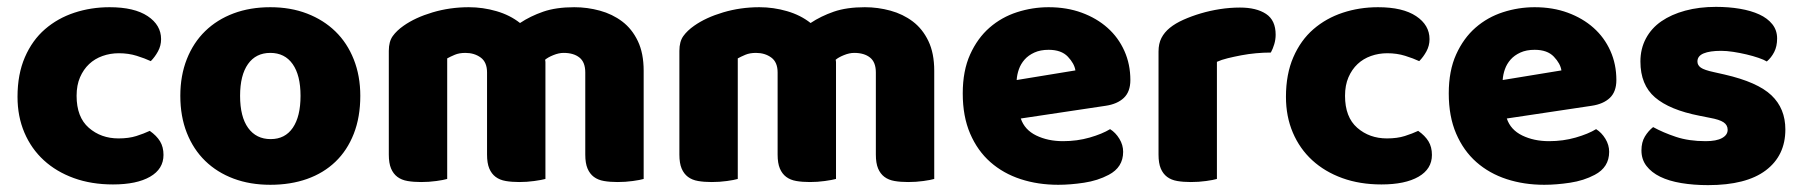

<svg xmlns="http://www.w3.org/2000/svg" viewBox="-20 -522 5248 559"><path d="M326 -367Q301 -367 278.5 -359Q256 -351 239.5 -335.5Q223 -320 213 -297Q203 -274 203 -243Q203 -181 238.5 -150Q274 -119 325 -119Q355 -119 377 -126Q399 -133 416 -141Q436 -127 446 -110.5Q456 -94 456 -71Q456 -30 417 -7.5Q378 15 309 15Q246 15 195 -3.5Q144 -22 107.5 -55.5Q71 -89 51 -136Q31 -183 31 -240Q31 -306 52.5 -355.5Q74 -405 111 -437Q148 -469 196.5 -485Q245 -501 299 -501Q371 -501 410 -475Q449 -449 449 -408Q449 -389 440 -372.5Q431 -356 419 -344Q402 -352 378 -359.5Q354 -367 326 -367Z M1029 -243Q1029 -181 1010 -132.5Q991 -84 956.5 -51Q922 -18 874 -1Q826 16 767 16Q708 16 660 -2Q612 -20 577.5 -53.5Q543 -87 524 -135Q505 -183 505 -243Q505 -302 524 -350Q543 -398 577.5 -431.5Q612 -465 660 -483Q708 -501 767 -501Q826 -501 874 -482.5Q922 -464 956.5 -430.5Q991 -397 1010 -349Q1029 -301 1029 -243ZM679 -243Q679 -182 702.5 -149.5Q726 -117 768 -117Q810 -117 832.5 -150Q855 -183 855 -243Q855 -303 832 -335.5Q809 -368 767 -368Q725 -368 702 -335.5Q679 -303 679 -243Z M1345 -501Q1386 -501 1425.5 -489.5Q1465 -478 1494 -455Q1524 -475 1561.5 -488Q1599 -501 1652 -501Q1690 -501 1726.5 -491Q1763 -481 1791.5 -459.5Q1820 -438 1837 -402.5Q1854 -367 1854 -316V-1Q1844 2 1822.5 5Q1801 8 1778 8Q1756 8 1738.5 5Q1721 2 1709 -7Q1697 -16 1690.5 -31.5Q1684 -47 1684 -72V-311Q1684 -341 1667 -354.5Q1650 -368 1621 -368Q1607 -368 1591 -361.5Q1575 -355 1567 -348Q1568 -344 1568 -340.5Q1568 -337 1568 -334V-1Q1557 2 1535.5 5Q1514 8 1492 8Q1470 8 1452.5 5Q1435 2 1423 -7Q1411 -16 1404.5 -31.5Q1398 -47 1398 -72V-311Q1398 -341 1379.5 -354.5Q1361 -368 1335 -368Q1317 -368 1304 -362.5Q1291 -357 1282 -352V-1Q1272 2 1250.5 5Q1229 8 1206 8Q1184 8 1166.5 5Q1149 2 1137 -7Q1125 -16 1118.5 -31.5Q1112 -47 1112 -72V-374Q1112 -401 1123.5 -417Q1135 -433 1155 -447Q1189 -471 1239.5 -486Q1290 -501 1345 -501Z M2191 -501Q2232 -501 2271.5 -489.5Q2311 -478 2340 -455Q2370 -475 2407.5 -488Q2445 -501 2498 -501Q2536 -501 2572.5 -491Q2609 -481 2637.5 -459.5Q2666 -438 2683 -402.5Q2700 -367 2700 -316V-1Q2690 2 2668.5 5Q2647 8 2624 8Q2602 8 2584.5 5Q2567 2 2555 -7Q2543 -16 2536.5 -31.5Q2530 -47 2530 -72V-311Q2530 -341 2513 -354.5Q2496 -368 2467 -368Q2453 -368 2437 -361.5Q2421 -355 2413 -348Q2414 -344 2414 -340.5Q2414 -337 2414 -334V-1Q2403 2 2381.5 5Q2360 8 2338 8Q2316 8 2298.5 5Q2281 2 2269 -7Q2257 -16 2250.5 -31.5Q2244 -47 2244 -72V-311Q2244 -341 2225.5 -354.5Q2207 -368 2181 -368Q2163 -368 2150 -362.5Q2137 -357 2128 -352V-1Q2118 2 2096.5 5Q2075 8 2052 8Q2030 8 2012.5 5Q1995 2 1983 -7Q1971 -16 1964.5 -31.5Q1958 -47 1958 -72V-374Q1958 -401 1969.5 -417Q1981 -433 2001 -447Q2035 -471 2085.5 -486Q2136 -501 2191 -501Z M3061 16Q3002 16 2951.5 -0.5Q2901 -17 2863.5 -50Q2826 -83 2804.5 -133Q2783 -183 2783 -250Q2783 -316 2804.5 -363.5Q2826 -411 2861 -441.5Q2896 -472 2941 -486.5Q2986 -501 3033 -501Q3086 -501 3129.5 -485Q3173 -469 3204.5 -441Q3236 -413 3253.5 -374Q3271 -335 3271 -289Q3271 -255 3252 -237Q3233 -219 3199 -214L2952 -177Q2963 -144 2997 -127.5Q3031 -111 3075 -111Q3116 -111 3152.5 -121.5Q3189 -132 3212 -146Q3228 -136 3239 -118Q3250 -100 3250 -80Q3250 -35 3208 -13Q3176 4 3136 10Q3096 16 3061 16ZM3033 -377Q3009 -377 2991.5 -369Q2974 -361 2963 -348.5Q2952 -336 2946.5 -320.5Q2941 -305 2940 -289L3111 -317Q3108 -337 3089 -357Q3070 -377 3033 -377Z M3523 -1Q3513 2 3491.5 5Q3470 8 3447 8Q3425 8 3407.5 5Q3390 2 3378 -7Q3366 -16 3359.5 -31.5Q3353 -47 3353 -72V-372Q3353 -395 3361.5 -411.5Q3370 -428 3386 -441Q3402 -454 3425.5 -464.5Q3449 -475 3476 -483Q3503 -491 3532 -495.5Q3561 -500 3590 -500Q3638 -500 3666 -481.5Q3694 -463 3694 -421Q3694 -407 3690 -393.5Q3686 -380 3680 -369Q3659 -369 3637 -367Q3615 -365 3594 -361Q3573 -357 3554.5 -352.5Q3536 -348 3523 -342Z M4019 -367Q3994 -367 3971.5 -359Q3949 -351 3932.5 -335.5Q3916 -320 3906 -297Q3896 -274 3896 -243Q3896 -181 3931.5 -150Q3967 -119 4018 -119Q4048 -119 4070 -126Q4092 -133 4109 -141Q4129 -127 4139 -110.5Q4149 -94 4149 -71Q4149 -30 4110 -7.5Q4071 15 4002 15Q3939 15 3888 -3.5Q3837 -22 3800.5 -55.5Q3764 -89 3744 -136Q3724 -183 3724 -240Q3724 -306 3745.5 -355.5Q3767 -405 3804 -437Q3841 -469 3889.5 -485Q3938 -501 3992 -501Q4064 -501 4103 -475Q4142 -449 4142 -408Q4142 -389 4133 -372.5Q4124 -356 4112 -344Q4095 -352 4071 -359.5Q4047 -367 4019 -367Z M4476 16Q4417 16 4366.5 -0.5Q4316 -17 4278.5 -50Q4241 -83 4219.5 -133Q4198 -183 4198 -250Q4198 -316 4219.5 -363.5Q4241 -411 4276 -441.5Q4311 -472 4356 -486.5Q4401 -501 4448 -501Q4501 -501 4544.5 -485Q4588 -469 4619.5 -441Q4651 -413 4668.5 -374Q4686 -335 4686 -289Q4686 -255 4667 -237Q4648 -219 4614 -214L4367 -177Q4378 -144 4412 -127.5Q4446 -111 4490 -111Q4531 -111 4567.5 -121.5Q4604 -132 4627 -146Q4643 -136 4654 -118Q4665 -100 4665 -80Q4665 -35 4623 -13Q4591 4 4551 10Q4511 16 4476 16ZM4448 -377Q4424 -377 4406.5 -369Q4389 -361 4378 -348.5Q4367 -336 4361.5 -320.5Q4356 -305 4355 -289L4526 -317Q4523 -337 4504 -357Q4485 -377 4448 -377Z M5178 -145Q5178 -69 5121 -26Q5064 17 4953 17Q4911 17 4875 11Q4839 5 4813.5 -7.5Q4788 -20 4773.5 -39Q4759 -58 4759 -84Q4759 -108 4769 -124.5Q4779 -141 4793 -152Q4822 -136 4859.5 -123.5Q4897 -111 4946 -111Q4977 -111 4993.5 -120Q5010 -129 5010 -144Q5010 -158 4998 -166Q4986 -174 4958 -179L4928 -185Q4841 -202 4798.5 -238.5Q4756 -275 4756 -343Q4756 -380 4772 -410Q4788 -440 4817 -460Q4846 -480 4886.5 -491Q4927 -502 4976 -502Q5013 -502 5045.5 -496.5Q5078 -491 5102 -480Q5126 -469 5140 -451.5Q5154 -434 5154 -410Q5154 -387 5145.5 -370.5Q5137 -354 5124 -343Q5116 -348 5100 -353.5Q5084 -359 5065 -363.5Q5046 -368 5026.5 -371Q5007 -374 4991 -374Q4958 -374 4940 -366.5Q4922 -359 4922 -343Q4922 -332 4932 -325Q4942 -318 4970 -312L5001 -305Q5097 -283 5137.5 -244.5Q5178 -206 5178 -145Z"/></svg>

Font: Baloo Paaji
Style: Regular
Weight: 400
Designer: Shuchita Grover and Ek Type
Foundry: Ek Type
Version: Version 1.443;PS 1.000;hotconv 16.6.51;makeotf.lib2.5.65220;